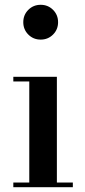

<svg xmlns="http://www.w3.org/2000/svg" viewBox="-20 -780 355 800"><path d="M77 -687.5Q77 -718 98 -739Q119 -760 149.5 -760Q180 -760 201 -739Q222 -718 222 -687.5Q222 -657 201 -636Q180 -615 149.5 -615Q119 -615 98 -636Q77 -657 77 -687.5ZM35.5 -19.5H102V-440.5H35.5V-460H217V-19.5H283.5V0H35.5Z"/></svg>

Font: Bodoni* 11pt Medium
Style: Regular
Weight: 500
Version: Version 2.3